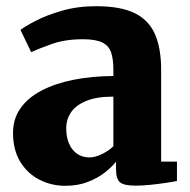

<svg xmlns="http://www.w3.org/2000/svg" viewBox="-20 -588 612 619"><path d="M190.5 11Q145 11 106.5 -9Q68 -29 45 -67Q22 -105 22 -159.5Q22 -205 46.2 -239.2Q70.5 -273.5 114.2 -296.2Q158 -319 217 -330.8Q276 -342.5 345.5 -343V-363Q345.5 -397.5 338.2 -419Q331 -440.5 309.8 -451Q288.5 -461.5 247 -461.5Q190 -461.5 147.2 -446.2Q104.5 -431 80.5 -420L46 -491.5Q59 -502 93.8 -520.2Q128.5 -538.5 179 -553.2Q229.5 -568 290 -568Q369.5 -568 415 -545.2Q460.5 -522.5 480 -477Q499.5 -431.5 499.5 -363V-67H550.5V-4.5Q539 -2 515.5 1.5Q492 5 465.2 7.8Q438.5 10.5 417 10.5Q378.5 10.5 366.2 -0.8Q354 -12 354 -43.5V-66.5Q341.5 -50.5 318.5 -32.2Q295.5 -14 263.2 -1.5Q231 11 190.5 11ZM268 -80.5Q286.5 -80.5 308.2 -91Q330 -101.5 345.5 -116.5V-276.5Q290.5 -276.5 257 -262.2Q223.5 -248 208.5 -225.2Q193.5 -202.5 193.5 -175.5Q193.5 -145.5 202.8 -124.5Q212 -103.5 228.8 -92Q245.5 -80.5 268 -80.5Z"/></svg>

Font: Merriweather 20pt Black
Style: Regular
Weight: 900
Version: Version 2.100